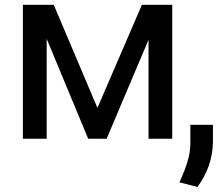

<svg xmlns="http://www.w3.org/2000/svg" viewBox="-20 -565 887 782"><path d="M198.9 -545.5H112.6L339.1 0H414.4L645.2 -545.5H557.9L376.8 -125.4ZM73.2 -545.5V0H170.1V-545.5ZM681.5 0V-545.5H584.9V0ZM755.3 -56.8V17C755.3 55.8 746.1 90.6 733 125C726.2 142 719.1 159.4 710.9 177.6L784.1 196.4C825.3 141.3 845.9 79.9 847.3 13.8V-56.8Z"/></svg>

Font: Inter 465
Style: Regular
Weight: 400
Designer: Rasmus Andersson
Foundry: rsms
Version: Version 3.019;Glyphs 3.1.2 (3151)